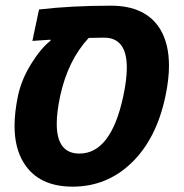

<svg xmlns="http://www.w3.org/2000/svg" viewBox="-20 -660 659 689"><path d="M377.9 -639.6Q503.4 -639.6 555.2 -554.7Q586.4 -502.4 586.4 -424.3Q586.4 -375 573.7 -314.9Q541.5 -162.1 452.6 -76.2Q363.8 9.8 240.7 9.8Q117.7 9.8 64.9 -76.2Q32.2 -128.9 32.2 -208.5Q32.2 -256.8 44.4 -315.4Q56.6 -374 91.8 -430.7Q127 -487.3 161.1 -513.7L161.6 -517.6L96.2 -513.2L120.1 -626Q236.3 -639.6 377.9 -639.6ZM183.6 -215.8Q183.6 -108.9 265.1 -108.9Q378.4 -108.9 422.4 -314.9Q435.1 -374.5 435.1 -417Q435.1 -524.9 353.5 -524.9L298.3 -523.9Q223.6 -443.4 195.8 -314.9Q183.6 -257.3 183.6 -215.8Z"/></svg>

Font: Open Sans Hebrew
Style: Bold Italic
Weight: 700
Italic angle: -12°
Foundry: Ascender Corporation, Yanek Iontef
Version: Version 2.001;PS 002.001;hotconv 1.0.70;makeotf.lib2.5.58329